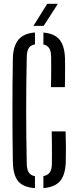

<svg xmlns="http://www.w3.org/2000/svg" viewBox="-20 -975 400 1002"><path d="M162.5 6.7Q101.1 2.5 74.8 -29.3Q48.5 -61.2 47.2 -129Q45.9 -197.5 45.4 -264.9Q44.9 -332.4 44.9 -399.7Q44.9 -466.9 45.4 -534.6Q45.9 -602.3 47.2 -670.6Q48.3 -732.5 75.4 -766.7Q102.6 -801 162.5 -805.4V-743.4Q140.7 -739.6 130.7 -725Q120.7 -710.5 119.7 -681.7Q118.1 -608.9 117.4 -539Q116.6 -469.1 116.6 -399.8Q116.6 -330.5 117.4 -260.4Q118.1 -190.4 119.7 -117.7Q120.7 -89.3 130.5 -74.4Q140.3 -59.6 162.5 -55.4ZM206.5 6.7V-55.8Q229.2 -60 239.7 -75Q250.2 -90 250.7 -117.7Q251.2 -144.4 251.2 -174.1Q251.3 -203.7 250.8 -233.3Q250.4 -262.9 249.9 -289.3H322.4Q323.8 -248.2 324 -209.1Q324.2 -170.1 323.2 -129Q321 -62.5 293.8 -30.4Q266.6 1.7 206.5 6.7ZM246.1 -520.3Q246.6 -545.5 246.9 -573.2Q247.2 -600.8 247.2 -628.8Q247.2 -656.9 246.7 -681.7Q246.2 -708.8 236.7 -723.5Q227.2 -738.3 206.5 -742.9V-805.1Q264.1 -800.1 290.5 -768.3Q317 -736.4 319.2 -670.4Q319.7 -651.5 319.7 -623.3Q319.7 -595.1 319.4 -567.1Q319.1 -539.2 318.6 -520.3ZM154.6 -840 226.5 -955.2H282.1L207.9 -840Z"/></svg>

Font: Big Shoulders Stencil Thin
Style: Regular
Weight: 100
Designer: Patric King
Foundry: XO Type Co
Version: Version 2.001